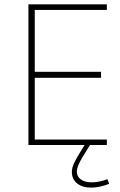

<svg xmlns="http://www.w3.org/2000/svg" viewBox="-20 -670 554 887"><path d="M473.6 -25.4V0H111.3V-649.9H473.6V-624H140.6V-338.4H446.8V-310.5H140.6V-25.4ZM476.1 157.7 484.4 179.2Q439.5 196.8 400.9 196.8Q360.4 196.8 336.2 177.2Q312 157.7 312 125Q312 106 321.5 85.2Q331.1 64.5 344.7 42.5L371.1 -0.5V-6.8L395 -1.5L396 -0.5L361.8 55.2Q335 98.1 335 122.6Q335 145.5 353.5 158.9Q372.1 172.4 403.3 172.4Q437.5 172.4 476.1 157.7Z"/></svg>

Font: Estedad-FD Thin
Style: Regular
Weight: 100
Designer: Amin Abedi
Version: Version 7.3